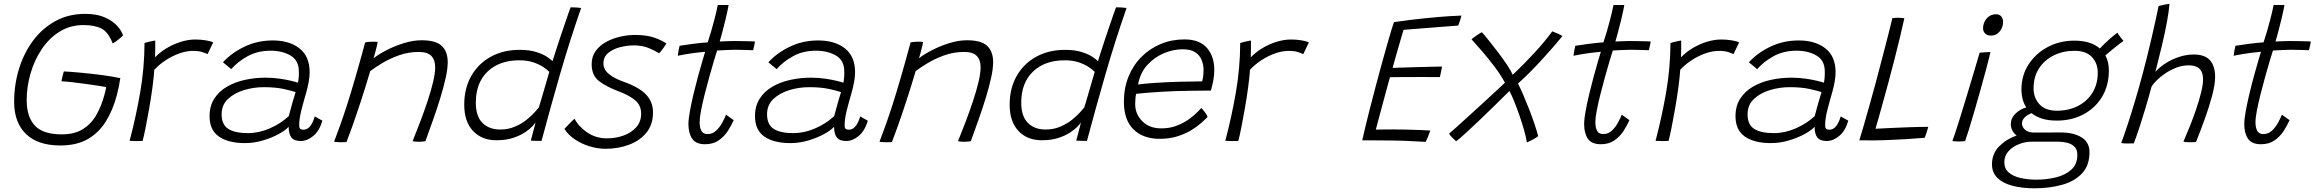

<svg xmlns="http://www.w3.org/2000/svg" viewBox="-20 -742 12188 1011"><path d="M297.5 24Q179 24 116.8 -36.5Q54.5 -97 54.5 -205.5Q54.5 -296 80 -379.2Q105.5 -462.5 154 -527.8Q202.5 -593 271.8 -631Q341 -669 428.5 -669Q490.5 -669 532.5 -650.2Q574.5 -631.5 597.8 -605Q621 -578.5 628 -555.5Q620.5 -547.5 603.5 -533.8Q586.5 -520 573.5 -513Q550.5 -573 514.5 -591.5Q478.5 -610 419.5 -610Q349 -610 293.5 -575.2Q238 -540.5 199.5 -482.8Q161 -425 140.8 -355Q120.5 -285 120.5 -214.5Q120.5 -127 163.5 -80.8Q206.5 -34.5 305 -34.5Q374.5 -34.5 418.8 -63.5Q463 -92.5 488.8 -139.2Q514.5 -186 529 -239.5Q532 -249.5 534.8 -261.8Q537.5 -274 539.5 -283.5Q527.5 -286 498 -290.5Q468.5 -295 432.2 -300Q396 -305 361.2 -309Q326.5 -313 303.5 -314Q305 -323 308.8 -339.2Q312.5 -355.5 316 -366Q354 -364 407.8 -359Q461.5 -354 516.5 -346.8Q571.5 -339.5 613.5 -330.5Q606.5 -283 595.5 -242Q574.5 -162 537.2 -102.2Q500 -42.5 441.5 -9.2Q383 24 297.5 24Z M796.5 -440Q821.5 -466.5 857 -488Q892.5 -509.5 932.2 -521.8Q972 -534 1008.5 -534Q1035.5 -534 1062.8 -529.8Q1090 -525.5 1102.5 -518.5L1073 -457Q1062 -462.5 1044 -468.2Q1026 -474 995.5 -474Q961.5 -474 923.8 -460.5Q886 -447 851.5 -424.2Q817 -401.5 792.5 -374.5Q790 -335.5 782.8 -281.8Q775.5 -228 765.8 -172.2Q756 -116.5 746.8 -70.2Q737.5 -24 731 0Q718.5 1 697.8 0.8Q677 0.5 662.5 -0.5Q695.5 -125 718 -254.5Q740.5 -384 741 -515.5Q751 -519 770.8 -523.5Q790.5 -528 797.5 -528.5Q797.5 -509.5 797.5 -482.5Q797.5 -455.5 796.5 -440Z M1269.5 11.5Q1182.5 11.5 1133 -22.8Q1083.5 -57 1083.5 -130.5Q1083.5 -184 1108.2 -222.5Q1133 -261 1175 -285.5Q1217 -310 1269.8 -321.5Q1322.5 -333 1378.5 -333Q1416.5 -333 1452.8 -327.8Q1489 -322.5 1515.2 -316Q1541.5 -309.5 1549 -306.5Q1555 -336 1553.5 -369.5Q1552.5 -424.5 1509.5 -449.8Q1466.5 -475 1404.5 -475Q1336.5 -475 1284.2 -446.2Q1232 -417.5 1197.5 -378L1154 -414Q1199 -463.5 1267.2 -496.2Q1335.5 -529 1416.5 -529Q1504 -529 1557.2 -487Q1610.5 -445 1610.5 -361.5Q1610.5 -339.5 1605.8 -312.5Q1601 -285.5 1593 -256.5Q1579 -209.5 1567.2 -162.8Q1555.5 -116 1555.5 -83Q1555.5 -68 1561.2 -63.5Q1567 -59 1578 -59Q1617 -59 1637.5 -129L1677.5 -106.5Q1661.5 -52 1629.2 -25.8Q1597 0.5 1564 0.5Q1529.5 0.5 1514.8 -17.8Q1500 -36 1500 -74.5Q1483.5 -56 1447.5 -36.2Q1411.5 -16.5 1364.8 -2.5Q1318 11.5 1269.5 11.5ZM1286 -41Q1343 -41 1400.5 -66Q1458 -91 1500.5 -130.5Q1511 -171 1519.5 -200.2Q1528 -229.5 1536.5 -257Q1521.5 -262.5 1476.8 -272.8Q1432 -283 1369 -283Q1315.5 -283 1264.5 -267.5Q1213.5 -252 1180.2 -220.5Q1147 -189 1147 -140.5Q1147 -85.5 1182.2 -63.2Q1217.5 -41 1286 -41Z M1804.5 6Q1798 6.5 1790.2 6.8Q1782.5 7 1775 7Q1766 7 1756.2 6.2Q1746.5 5.5 1739 4.5Q1755 -37.5 1771.8 -84.2Q1788.5 -131 1807.8 -190.8Q1827 -250.5 1850.2 -330.5Q1873.5 -410.5 1903 -519Q1911 -520.5 1921.5 -521.5Q1932 -522.5 1944 -522.5Q1950.5 -522.5 1957.5 -522.2Q1964.5 -522 1969 -521Q1968 -515 1964 -498.2Q1960 -481.5 1955.2 -463.2Q1950.5 -445 1947 -435Q1973 -456 2015.8 -478Q2058.5 -500 2107.2 -515Q2156 -530 2199.5 -530Q2275.5 -530 2306.5 -500Q2337.5 -470 2337.5 -414.5Q2337.5 -380.5 2326.8 -331.8Q2316 -283 2298.5 -226Q2281 -169 2260.2 -110.5Q2239.5 -52 2220 1.5Q2214.5 2.5 2205.2 3.5Q2196 4.5 2185.5 4.5Q2166 4.5 2152.5 1.5Q2172.5 -47.5 2193.2 -102.2Q2214 -157 2231.8 -210.5Q2249.5 -264 2260.5 -310.2Q2271.5 -356.5 2271.5 -388Q2271.5 -426 2251.5 -447.2Q2231.5 -468.5 2185.5 -468.5Q2130.5 -468.5 2080.8 -450.8Q2031 -433 1992 -409.2Q1953 -385.5 1929.5 -367.5Q1903.5 -280 1878.8 -204.8Q1854 -129.5 1834.5 -75Q1815 -20.5 1804.5 6Z M2775 -1.5Q2777.5 -11 2782.8 -31Q2788 -51 2793 -70Q2798 -89 2800 -96.5Q2797 -92 2783.5 -77.2Q2770 -62.5 2744.8 -45.5Q2719.5 -28.5 2682 -16Q2644.5 -3.5 2593.5 -3.5Q2516.5 -3.5 2470.5 -52.8Q2424.5 -102 2424.5 -190.5Q2424.5 -277.5 2461.8 -342.5Q2499 -407.5 2564.8 -443.5Q2630.5 -479.5 2716.5 -479.5Q2766.5 -479.5 2802.2 -468.5Q2838 -457.5 2859.5 -443.2Q2881 -429 2889.5 -420Q2895 -437.5 2904.5 -467.5Q2914 -497.5 2925.8 -532.8Q2937.5 -568 2949.2 -602.2Q2961 -636.5 2970.2 -663.5Q2979.5 -690.5 2984.5 -703.5Q3016.5 -703.5 3040 -700Q2978.5 -523 2928.2 -348.5Q2878 -174 2831.5 0Q2820 0 2800.5 -0.5Q2781 -1 2775 -1.5ZM2613.5 -60Q2655.5 -60 2690.5 -74.8Q2725.5 -89.5 2751.8 -110.5Q2778 -131.5 2794.8 -150.2Q2811.5 -169 2817.5 -176.5Q2821.5 -189.5 2829.2 -215.5Q2837 -241.5 2845.5 -271Q2854 -300.5 2861.5 -326Q2869 -351.5 2872.5 -363.5Q2863 -374 2842 -388.2Q2821 -402.5 2789 -413.5Q2757 -424.5 2714.5 -424.5Q2609.5 -424.5 2547.5 -365.2Q2485.5 -306 2485.5 -201.5Q2485.5 -129 2520.8 -94.5Q2556 -60 2613.5 -60Z M3169 41.5Q3126.5 41.5 3083.8 28.2Q3041 15 3006 -8.8Q2971 -32.5 2952 -63.5Q2962 -74 2979.2 -91.8Q2996.5 -109.5 3005.5 -117Q3025 -77.5 3070.8 -45.5Q3116.5 -13.5 3176.5 -13.5Q3221.5 -13.5 3262.5 -28Q3303.5 -42.5 3329.8 -71.5Q3356 -100.5 3356 -143.5Q3356 -186.5 3326.2 -212.5Q3296.5 -238.5 3241.5 -259.5Q3173 -285 3134.2 -315Q3095.5 -345 3095.5 -404Q3095.5 -444 3116.2 -473Q3137 -502 3171 -520.8Q3205 -539.5 3245.2 -548.8Q3285.5 -558 3324 -558Q3387.5 -558 3429.2 -542.5Q3471 -527 3489 -512.5Q3482 -501 3470.8 -485.8Q3459.5 -470.5 3450.5 -461.5Q3428 -476 3394.5 -489.5Q3361 -503 3316.5 -503Q3283 -503 3246 -493.8Q3209 -484.5 3183.2 -463.8Q3157.5 -443 3157.5 -408.5Q3157.5 -375.5 3186.5 -352Q3215.5 -328.5 3265 -311Q3344.5 -283 3381.5 -244.5Q3418.5 -206 3418.5 -150Q3418.5 -86 3383.8 -43.5Q3349 -1 3292 20.2Q3235 41.5 3169 41.5Z M3843.5 -109.5Q3831.5 -82 3812.5 -52.5Q3793.5 -23 3764.2 -2.8Q3735 17.5 3693 17.5Q3644.5 17.5 3624.8 -11.5Q3605 -40.5 3605 -88Q3605 -114.5 3612.8 -157Q3620.5 -199.5 3632 -247.8Q3643.5 -296 3656 -341.8Q3668.5 -387.5 3678.8 -421.8Q3689 -456 3693 -469.5Q3636 -464 3597.2 -457.5Q3558.5 -451 3549 -448.5Q3550 -460 3553.2 -477Q3556.5 -494 3558.5 -501Q3587 -505.5 3628.2 -511Q3669.5 -516.5 3706.5 -519Q3715.5 -545.5 3724.2 -575.5Q3733 -605.5 3740.5 -634.5Q3753.5 -683.5 3759.5 -715.5H3816.5Q3816 -711.5 3812 -691.2Q3808 -671 3801 -642.2Q3794 -613.5 3786 -583Q3782 -567.5 3777.8 -552.2Q3773.5 -537 3769.5 -523.5Q3783.5 -524 3805.8 -525Q3828 -526 3841.5 -526Q3866.5 -526 3891.2 -525.5Q3916 -525 3933.8 -524.5Q3951.5 -524 3955.5 -523.5Q3954.5 -516.5 3951.2 -500.8Q3948 -485 3945.5 -477.5Q3941 -477.5 3911 -478.8Q3881 -480 3850.5 -480Q3829 -479.5 3803 -478.5Q3777 -477.5 3756 -476Q3750.5 -459 3739.5 -422.5Q3728.5 -386 3715.8 -340Q3703 -294 3691 -247Q3679 -200 3671.5 -160.5Q3664 -121 3664 -99Q3664 -70 3673.2 -53Q3682.5 -36 3706 -36Q3731.5 -36 3751 -54.2Q3770.5 -72.5 3783.5 -96.8Q3796.5 -121 3803 -138Q3806 -136 3814.8 -129.8Q3823.5 -123.5 3832 -117.2Q3840.5 -111 3843.5 -109.5Z M4141.5 11.5Q4054.5 11.5 4005 -22.8Q3955.5 -57 3955.5 -130.5Q3955.5 -184 3980.2 -222.5Q4005 -261 4047 -285.5Q4089 -310 4141.8 -321.5Q4194.5 -333 4250.5 -333Q4288.5 -333 4324.8 -327.8Q4361 -322.5 4387.2 -316Q4413.5 -309.5 4421 -306.5Q4427 -336 4425.5 -369.5Q4424.5 -424.5 4381.5 -449.8Q4338.5 -475 4276.5 -475Q4208.5 -475 4156.2 -446.2Q4104 -417.5 4069.5 -378L4026 -414Q4071 -463.5 4139.2 -496.2Q4207.5 -529 4288.5 -529Q4376 -529 4429.2 -487Q4482.5 -445 4482.5 -361.5Q4482.5 -339.5 4477.8 -312.5Q4473 -285.5 4465 -256.5Q4451 -209.5 4439.2 -162.8Q4427.5 -116 4427.5 -83Q4427.5 -68 4433.2 -63.5Q4439 -59 4450 -59Q4489 -59 4509.5 -129L4549.5 -106.5Q4533.5 -52 4501.2 -25.8Q4469 0.5 4436 0.5Q4401.5 0.5 4386.8 -17.8Q4372 -36 4372 -74.5Q4355.5 -56 4319.5 -36.2Q4283.5 -16.5 4236.8 -2.5Q4190 11.5 4141.5 11.5ZM4158 -41Q4215 -41 4272.5 -66Q4330 -91 4372.5 -130.5Q4383 -171 4391.5 -200.2Q4400 -229.5 4408.5 -257Q4393.5 -262.5 4348.8 -272.8Q4304 -283 4241 -283Q4187.5 -283 4136.5 -267.5Q4085.5 -252 4052.2 -220.5Q4019 -189 4019 -140.5Q4019 -85.5 4054.2 -63.2Q4089.5 -41 4158 -41Z M4676.5 6Q4670 6.5 4662.2 6.8Q4654.5 7 4647 7Q4638 7 4628.2 6.2Q4618.5 5.5 4611 4.5Q4627 -37.5 4643.8 -84.2Q4660.5 -131 4679.8 -190.8Q4699 -250.5 4722.2 -330.5Q4745.5 -410.5 4775 -519Q4783 -520.5 4793.5 -521.5Q4804 -522.5 4816 -522.5Q4822.5 -522.5 4829.5 -522.2Q4836.5 -522 4841 -521Q4840 -515 4836 -498.2Q4832 -481.5 4827.2 -463.2Q4822.5 -445 4819 -435Q4845 -456 4887.8 -478Q4930.5 -500 4979.2 -515Q5028 -530 5071.5 -530Q5147.5 -530 5178.5 -500Q5209.5 -470 5209.5 -414.5Q5209.5 -380.5 5198.8 -331.8Q5188 -283 5170.5 -226Q5153 -169 5132.2 -110.5Q5111.5 -52 5092 1.5Q5086.5 2.5 5077.2 3.5Q5068 4.5 5057.5 4.5Q5038 4.5 5024.5 1.5Q5044.5 -47.5 5065.2 -102.2Q5086 -157 5103.8 -210.5Q5121.5 -264 5132.5 -310.2Q5143.5 -356.5 5143.5 -388Q5143.5 -426 5123.5 -447.2Q5103.5 -468.5 5057.5 -468.5Q5002.5 -468.5 4952.8 -450.8Q4903 -433 4864 -409.2Q4825 -385.5 4801.5 -367.5Q4775.5 -280 4750.8 -204.8Q4726 -129.5 4706.5 -75Q4687 -20.5 4676.5 6Z M5647 -1.5Q5649.5 -11 5654.8 -31Q5660 -51 5665 -70Q5670 -89 5672 -96.5Q5669 -92 5655.5 -77.2Q5642 -62.5 5616.8 -45.5Q5591.5 -28.5 5554 -16Q5516.5 -3.5 5465.5 -3.5Q5388.5 -3.5 5342.5 -52.8Q5296.5 -102 5296.5 -190.5Q5296.5 -277.5 5333.8 -342.5Q5371 -407.5 5436.8 -443.5Q5502.5 -479.5 5588.5 -479.5Q5638.5 -479.5 5674.2 -468.5Q5710 -457.5 5731.5 -443.2Q5753 -429 5761.5 -420Q5767 -437.5 5776.5 -467.5Q5786 -497.5 5797.8 -532.8Q5809.5 -568 5821.2 -602.2Q5833 -636.5 5842.2 -663.5Q5851.5 -690.5 5856.5 -703.5Q5888.5 -703.5 5912 -700Q5850.5 -523 5800.2 -348.5Q5750 -174 5703.5 0Q5692 0 5672.5 -0.5Q5653 -1 5647 -1.5ZM5485.5 -60Q5527.5 -60 5562.5 -74.8Q5597.5 -89.5 5623.8 -110.5Q5650 -131.5 5666.8 -150.2Q5683.5 -169 5689.5 -176.5Q5693.5 -189.5 5701.2 -215.5Q5709 -241.5 5717.5 -271Q5726 -300.5 5733.5 -326Q5741 -351.5 5744.5 -363.5Q5735 -374 5714 -388.2Q5693 -402.5 5661 -413.5Q5629 -424.5 5586.5 -424.5Q5481.5 -424.5 5419.5 -365.2Q5357.5 -306 5357.5 -201.5Q5357.5 -129 5392.8 -94.5Q5428 -60 5485.5 -60Z M6338.5 -126Q6327 -114 6305.5 -94.8Q6284 -75.5 6252.5 -56.2Q6221 -37 6179.2 -24Q6137.5 -11 6086.5 -11Q5998.5 -11 5948.2 -61Q5898 -111 5898 -206Q5898 -278.5 5922.5 -338.8Q5947 -399 5990.8 -442.8Q6034.5 -486.5 6092.2 -510.5Q6150 -534.5 6217 -534.5Q6295 -534.5 6334.5 -490.5Q6374 -446.5 6374 -372.5Q6374 -346.5 6369.2 -320.5Q6364.5 -294.5 6356 -265Q6350.5 -265 6320.5 -264.8Q6290.5 -264.5 6250.8 -264Q6211 -263.5 6176.5 -262.5Q6141.5 -261.5 6099.2 -259Q6057 -256.5 6019.5 -253.5Q5982 -250.5 5962.5 -248Q5957.5 -226.5 5957.5 -194Q5957.5 -141.5 5994.8 -103.8Q6032 -66 6095 -66Q6140.5 -66 6177.8 -80.8Q6215 -95.5 6242.2 -115.5Q6269.5 -135.5 6285.8 -152.5Q6302 -169.5 6306 -173.5Q6311.5 -168 6323.8 -152.2Q6336 -136.5 6338.5 -126ZM5972.5 -297Q5996.5 -301 6057 -305.2Q6117.5 -309.5 6189.5 -311.5Q6217.5 -312 6244 -312.5Q6270.5 -313 6288.8 -313.2Q6307 -313.5 6310 -313.5Q6317.5 -339.5 6317.5 -375Q6317 -402.5 6307 -427Q6297 -451.5 6273.2 -467Q6249.5 -482.5 6208.5 -482.5Q6157.5 -482.5 6107.5 -461.2Q6057.5 -440 6020.5 -398.8Q5983.5 -357.5 5972.5 -297Z M6566 -440Q6591 -466.5 6626.5 -488Q6662 -509.5 6701.8 -521.8Q6741.5 -534 6778 -534Q6805 -534 6832.2 -529.8Q6859.5 -525.5 6872 -518.5L6842.5 -457Q6831.5 -462.5 6813.5 -468.2Q6795.5 -474 6765 -474Q6731 -474 6693.2 -460.5Q6655.5 -447 6621 -424.2Q6586.5 -401.5 6562 -374.5Q6559.5 -335.5 6552.2 -281.8Q6545 -228 6535.2 -172.2Q6525.5 -116.5 6516.2 -70.2Q6507 -24 6500.5 0Q6488 1 6467.2 0.8Q6446.5 0.5 6432 -0.5Q6465 -125 6487.5 -254.5Q6510 -384 6510.5 -515.5Q6520.5 -519 6540.2 -523.5Q6560 -528 6567 -528.5Q6567 -509.5 6567 -482.5Q6567 -455.5 6566 -440Z M7487 5Q7431 1.5 7378 -0.5Q7325 -2.5 7267 -2.5Q7240.5 -3 7210 -3Q7179.5 -3 7153 -3Q7170 -78 7188.8 -152.5Q7207.5 -227 7226 -295.5Q7261.5 -428.5 7285.8 -513Q7310 -597.5 7320 -625.5Q7409.5 -638.5 7485.2 -646Q7561 -653.5 7611.5 -656.8Q7662 -660 7675.5 -660Q7671.5 -644.5 7667.8 -633Q7664 -621.5 7658.5 -607.5L7370.5 -585Q7366 -570 7358 -542.8Q7350 -515.5 7341 -484.2Q7332 -453 7324.5 -426Q7317 -399 7313 -384.5Q7327 -385 7362.2 -386.2Q7397.5 -387.5 7440 -388.5Q7482.5 -389.5 7519.2 -390.5Q7556 -391.5 7573.5 -391.5L7562 -336Q7554.5 -336 7529.5 -336.2Q7504.5 -336.5 7470.5 -336.5Q7436.5 -336.5 7401.5 -336.2Q7366.5 -336 7338.8 -336Q7311 -336 7299 -335.5Q7297 -328 7290.2 -303.8Q7283.5 -279.5 7274.5 -246.2Q7265.5 -213 7256 -177.2Q7246.5 -141.5 7238 -110.2Q7229.5 -79 7224.5 -59.5Q7238.5 -60 7266.2 -60.2Q7294 -60.5 7315.5 -60.5Q7352.5 -60.5 7391 -59.5Q7429.5 -58.5 7461.5 -57.2Q7493.5 -56 7511.5 -54.5Q7506.5 -39 7499 -21Q7491.5 -3 7487 5Z M7647.5 2Q7638 -6 7625.5 -19Q7613 -32 7610.5 -38.5Q7620 -46.5 7645.2 -69Q7670.5 -91.5 7704.5 -122.5Q7738.5 -153.5 7775.8 -187.5Q7813 -221.5 7846.8 -252.8Q7880.5 -284 7904.5 -306.5Q7881.5 -349 7848.5 -392.5Q7815.5 -436 7783 -473.5Q7750.5 -511 7728.5 -535Q7736.5 -542.5 7753.2 -554Q7770 -565.5 7783 -572.5Q7797 -557 7820.5 -527.8Q7844 -498.5 7869.8 -464.5Q7895.5 -430.5 7916.5 -399Q7937.5 -367.5 7945.5 -348Q8004 -403.5 8060.8 -465Q8117.5 -526.5 8153.5 -577Q8163.5 -573 8181.8 -565.5Q8200 -558 8207 -552Q8189 -529.5 8161.8 -498Q8134.5 -466.5 8102.2 -431.2Q8070 -396 8036.8 -362.5Q8003.5 -329 7973 -302Q7985 -279.5 8000.5 -243.5Q8016 -207.5 8031.8 -167Q8047.5 -126.5 8060.2 -88.8Q8073 -51 8079.5 -25Q8072 -18.5 8052.8 -8Q8033.5 2.5 8020 8Q8016 -19 8005.2 -56.8Q7994.5 -94.5 7980.8 -134.2Q7967 -174 7953 -208.5Q7939 -243 7928 -263Q7897.5 -232.5 7857 -192.8Q7816.5 -153 7774.8 -113.2Q7733 -73.5 7699 -42.2Q7665 -11 7647.5 2Z M8560 -109.5Q8548 -82 8529 -52.5Q8510 -23 8480.8 -2.8Q8451.5 17.5 8409.5 17.5Q8361 17.5 8341.2 -11.5Q8321.5 -40.5 8321.5 -88Q8321.5 -114.5 8329.2 -157Q8337 -199.5 8348.5 -247.8Q8360 -296 8372.5 -341.8Q8385 -387.5 8395.2 -421.8Q8405.5 -456 8409.5 -469.5Q8352.5 -464 8313.8 -457.5Q8275 -451 8265.5 -448.5Q8266.5 -460 8269.8 -477Q8273 -494 8275 -501Q8303.5 -505.5 8344.8 -511Q8386 -516.5 8423 -519Q8432 -545.5 8440.8 -575.5Q8449.5 -605.5 8457 -634.5Q8470 -683.5 8476 -715.5H8533Q8532.5 -711.5 8528.5 -691.2Q8524.5 -671 8517.5 -642.2Q8510.5 -613.5 8502.5 -583Q8498.5 -567.5 8494.2 -552.2Q8490 -537 8486 -523.5Q8500 -524 8522.2 -525Q8544.5 -526 8558 -526Q8583 -526 8607.8 -525.5Q8632.5 -525 8650.2 -524.5Q8668 -524 8672 -523.5Q8671 -516.5 8667.8 -500.8Q8664.5 -485 8662 -477.5Q8657.5 -477.5 8627.5 -478.8Q8597.5 -480 8567 -480Q8545.5 -479.5 8519.5 -478.5Q8493.5 -477.5 8472.5 -476Q8467 -459 8456 -422.5Q8445 -386 8432.2 -340Q8419.5 -294 8407.5 -247Q8395.5 -200 8388 -160.5Q8380.5 -121 8380.5 -99Q8380.5 -70 8389.8 -53Q8399 -36 8422.5 -36Q8448 -36 8467.5 -54.2Q8487 -72.5 8500 -96.8Q8513 -121 8519.5 -138Q8522.5 -136 8531.2 -129.8Q8540 -123.5 8548.5 -117.2Q8557 -111 8560 -109.5Z M8831.5 -440Q8856.5 -466.5 8892 -488Q8927.5 -509.5 8967.2 -521.8Q9007 -534 9043.5 -534Q9070.5 -534 9097.8 -529.8Q9125 -525.5 9137.5 -518.5L9108 -457Q9097 -462.5 9079 -468.2Q9061 -474 9030.5 -474Q8996.5 -474 8958.8 -460.5Q8921 -447 8886.5 -424.2Q8852 -401.5 8827.5 -374.5Q8825 -335.5 8817.8 -281.8Q8810.5 -228 8800.8 -172.2Q8791 -116.5 8781.8 -70.2Q8772.5 -24 8766 0Q8753.5 1 8732.8 0.8Q8712 0.5 8697.5 -0.5Q8730.5 -125 8753 -254.5Q8775.5 -384 8776 -515.5Q8786 -519 8805.8 -523.5Q8825.5 -528 8832.5 -528.5Q8832.5 -509.5 8832.5 -482.5Q8832.5 -455.5 8831.5 -440Z M9304.5 11.5Q9217.5 11.5 9168 -22.8Q9118.5 -57 9118.5 -130.5Q9118.5 -184 9143.2 -222.5Q9168 -261 9210 -285.5Q9252 -310 9304.8 -321.5Q9357.5 -333 9413.5 -333Q9451.5 -333 9487.8 -327.8Q9524 -322.5 9550.2 -316Q9576.5 -309.5 9584 -306.5Q9590 -336 9588.5 -369.5Q9587.5 -424.5 9544.5 -449.8Q9501.5 -475 9439.5 -475Q9371.5 -475 9319.2 -446.2Q9267 -417.5 9232.5 -378L9189 -414Q9234 -463.5 9302.2 -496.2Q9370.5 -529 9451.5 -529Q9539 -529 9592.2 -487Q9645.5 -445 9645.5 -361.5Q9645.5 -339.5 9640.8 -312.5Q9636 -285.5 9628 -256.5Q9614 -209.5 9602.2 -162.8Q9590.5 -116 9590.5 -83Q9590.5 -68 9596.2 -63.5Q9602 -59 9613 -59Q9652 -59 9672.5 -129L9712.5 -106.5Q9696.5 -52 9664.2 -25.8Q9632 0.5 9599 0.5Q9564.5 0.5 9549.8 -17.8Q9535 -36 9535 -74.5Q9518.5 -56 9482.5 -36.2Q9446.5 -16.5 9399.8 -2.5Q9353 11.5 9304.5 11.5ZM9321 -41Q9378 -41 9435.5 -66Q9493 -91 9535.5 -130.5Q9546 -171 9554.5 -200.2Q9563 -229.5 9571.5 -257Q9556.5 -262.5 9511.8 -272.8Q9467 -283 9404 -283Q9350.5 -283 9299.5 -267.5Q9248.5 -252 9215.2 -220.5Q9182 -189 9182 -140.5Q9182 -85.5 9217.2 -63.2Q9252.5 -41 9321 -41Z M9770.5 -3Q9779 -30.5 9793 -78.5Q9807 -126.5 9824 -187.2Q9841 -248 9858.5 -312.5Q9875.5 -377 9892.2 -440.5Q9909 -504 9922.5 -557.5Q9936 -611 9944.5 -646.5Q9949 -647 9957.5 -647.8Q9966 -648.5 9974 -648.5Q9983 -648.5 9993.5 -647.5Q10004 -646.5 10007.5 -646Q9998.5 -603.5 9985 -547.5Q9971.5 -491.5 9955.5 -429.2Q9939.5 -367 9923 -305.2Q9906.5 -243.5 9891.5 -190.5Q9879.5 -147.5 9870.2 -114.5Q9861 -81.5 9855.5 -64Q9887.5 -65.5 9935.2 -68Q9983 -70.5 10035.2 -72.2Q10087.5 -74 10133.5 -74Q10130.5 -62.5 10125.2 -45.5Q10120 -28.5 10115 -16.5Q10060.5 -12 10015 -9.2Q9969.5 -6.5 9929.5 -5Q9888.5 -3 9849.8 -2.8Q9811 -2.5 9770.5 -3Z M10464.5 -554.5Q10443.5 -554.5 10432.8 -565.8Q10422 -577 10422 -593Q10422 -622.5 10441.2 -644.8Q10460.5 -667 10490.5 -667Q10508 -667 10517.8 -655.5Q10527.5 -644 10527.5 -627Q10527.5 -598.5 10509.8 -576.5Q10492 -554.5 10464.5 -554.5ZM10327.5 1Q10320 2 10311 2.5Q10302 3 10293.5 3Q10283 3 10274.8 2.2Q10266.5 1.5 10260.5 0.5Q10265 -10.5 10275.2 -41.5Q10285.5 -72.5 10299.2 -116.5Q10313 -160.5 10328 -210.2Q10343 -260 10357.8 -308.8Q10372.5 -357.5 10384.5 -398.2Q10396.5 -439 10404 -464.5Q10413 -465.5 10432.5 -466.8Q10452 -468 10461 -468Q10458.5 -456.5 10452.5 -432.5Q10446.5 -408.5 10438.5 -378.5Q10426 -331.5 10409.8 -273.5Q10393.5 -215.5 10377.2 -159.2Q10361 -103 10347.5 -59.8Q10334 -16.5 10327.5 1Z M10692.5 249.5Q10627.5 249.5 10577 236.2Q10526.5 223 10497.8 195Q10469 167 10469 123Q10469 67 10507 28.5Q10545 -10 10599 -28.5Q10583.5 -40 10576 -55.5Q10568.5 -71 10568 -86.5Q10568 -119.5 10592.2 -143.2Q10616.5 -167 10649.5 -176.5Q10636 -197.5 10630 -221.5Q10624 -245.5 10624 -270Q10624 -345 10662 -403.2Q10700 -461.5 10763.2 -494.8Q10826.5 -528 10903 -528Q10989.5 -528 11037 -486.5Q11059 -510.5 11084.8 -533.2Q11110.5 -556 11129.5 -570Q11133.5 -562 11144.8 -547.5Q11156 -533 11161.5 -526.5Q11154.5 -522 11137.8 -509Q11121 -496 11101.5 -480Q11082 -464 11066 -450.5Q11084.5 -416.5 11084.5 -371Q11084.5 -292 11048.8 -232.5Q11013 -173 10951 -140Q10889 -107 10811 -107Q10765 -107 10732.2 -117.5Q10699.5 -128 10677.5 -146Q10654 -137 10640.5 -123Q10627 -109 10627 -92.5Q10627 -73.5 10643.2 -58.8Q10659.5 -44 10691.5 -44Q10722.5 -44 10760 -44.2Q10797.5 -44.5 10829.5 -44.5Q10899.5 -44.5 10941 -18.5Q10982.5 7.5 10982.5 59Q10982.5 129.5 10943 171.2Q10903.5 213 10837.8 231.2Q10772 249.5 10692.5 249.5ZM10810.5 -159Q10873 -159 10921.8 -184Q10970.5 -209 10998.2 -254Q11026 -299 11026 -358.5Q11026 -409 10995.2 -441.8Q10964.5 -474.5 10903.5 -474.5Q10843 -474.5 10794 -450.2Q10745 -426 10716.5 -381.8Q10688 -337.5 10688 -277.5Q10688 -226.5 10719.2 -192.8Q10750.5 -159 10810.5 -159ZM10703.5 204Q10757.5 204 10806.8 191.8Q10856 179.5 10887.2 151Q10918.5 122.5 10918.5 73.5Q10918.5 45 10903 30Q10887.5 15 10863.8 9.5Q10840 4 10816 4H10678.5Q10645 4 10611.8 16.8Q10578.5 29.5 10556.2 53.8Q10534 78 10534 112.5Q10534 146 10557 166Q10580 186 10618.2 195Q10656.5 204 10703.5 204Z M11215.5 13Q11202 13.5 11181.5 13.5Q11159.5 13.5 11149.5 11Q11164 -27 11183 -84.8Q11202 -142.5 11222.8 -212.5Q11243.5 -282.5 11263.5 -357Q11288.5 -451.5 11310 -544.5Q11331.5 -637.5 11346.5 -710.5Q11354.5 -713 11374.8 -717Q11395 -721 11403.5 -721.5Q11401 -684 11390.2 -625.8Q11379.5 -567.5 11363.2 -499.5Q11347 -431.5 11329.5 -363.5Q11349 -386.5 11381.2 -407.5Q11413.5 -428.5 11452.8 -441.8Q11492 -455 11531.5 -455Q11590 -455 11617 -424.5Q11644 -394 11644 -337Q11644 -297 11628.2 -238Q11612.5 -179 11589.2 -114.8Q11566 -50.5 11543.5 5.5Q11536 6.5 11527.2 6.8Q11518.5 7 11509.5 7Q11491 7 11477 4Q11492.5 -31.5 11510.5 -76.2Q11528.5 -121 11544.2 -167.2Q11560 -213.5 11570.2 -254.8Q11580.5 -296 11580.5 -325Q11580.5 -398 11505.5 -398Q11471.5 -398 11439.8 -385.8Q11408 -373.5 11381.5 -355.5Q11355 -337.5 11336.2 -318.8Q11317.5 -300 11309.5 -286.5Q11294 -229 11275.8 -168.2Q11257.5 -107.5 11241.2 -58.5Q11225 -9.5 11215.5 13Z M12036 -109.5Q12024 -82 12005 -52.5Q11986 -23 11956.8 -2.8Q11927.5 17.5 11885.5 17.5Q11837 17.5 11817.2 -11.5Q11797.5 -40.5 11797.5 -88Q11797.5 -114.5 11805.2 -157Q11813 -199.5 11824.5 -247.8Q11836 -296 11848.5 -341.8Q11861 -387.5 11871.2 -421.8Q11881.5 -456 11885.5 -469.5Q11828.5 -464 11789.8 -457.5Q11751 -451 11741.5 -448.5Q11742.5 -460 11745.8 -477Q11749 -494 11751 -501Q11779.5 -505.5 11820.8 -511Q11862 -516.5 11899 -519Q11908 -545.5 11916.8 -575.5Q11925.5 -605.5 11933 -634.5Q11946 -683.5 11952 -715.5H12009Q12008.5 -711.5 12004.5 -691.2Q12000.5 -671 11993.5 -642.2Q11986.5 -613.5 11978.5 -583Q11974.5 -567.5 11970.2 -552.2Q11966 -537 11962 -523.5Q11976 -524 11998.2 -525Q12020.5 -526 12034 -526Q12059 -526 12083.8 -525.5Q12108.5 -525 12126.2 -524.5Q12144 -524 12148 -523.5Q12147 -516.5 12143.8 -500.8Q12140.5 -485 12138 -477.5Q12133.5 -477.5 12103.5 -478.8Q12073.5 -480 12043 -480Q12021.5 -479.5 11995.5 -478.5Q11969.5 -477.5 11948.5 -476Q11943 -459 11932 -422.5Q11921 -386 11908.2 -340Q11895.5 -294 11883.5 -247Q11871.5 -200 11864 -160.5Q11856.5 -121 11856.5 -99Q11856.5 -70 11865.8 -53Q11875 -36 11898.5 -36Q11924 -36 11943.5 -54.2Q11963 -72.5 11976 -96.8Q11989 -121 11995.5 -138Q11998.5 -136 12007.2 -129.8Q12016 -123.5 12024.5 -117.2Q12033 -111 12036 -109.5Z"/></svg>

Font: Grandstander ExtraLight
Style: Italic
Weight: 200
Italic angle: -15°
Designer: Tyler Finck
Foundry: Etcetera Type Co
Version: Version 1.200; ttfautohint (v1.8.3)